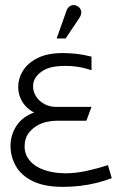

<svg xmlns="http://www.w3.org/2000/svg" viewBox="-20 -718 480 749"><path d="M337 -444V-497Q306 -505 278 -508Q250 -511 225 -511Q165 -511 126.5 -491.5Q88 -472 69.5 -442Q51 -412 51 -379Q51 -358 58.5 -338.5Q66 -319 80 -304Q94 -289 113 -279Q68 -263 44.5 -227.5Q21 -192 21 -149Q21 -107 42 -70Q63 -33 108.5 -11Q154 11 226 11Q259 11 293 7Q327 3 358.5 -5Q390 -13 416 -23L401 -74Q380 -67 359.5 -61.5Q339 -56 318.5 -51.5Q298 -47 277.5 -44.5Q257 -42 237 -42Q190 -42 153.5 -54.5Q117 -67 96.5 -91Q76 -115 76 -146Q76 -176 89 -195Q102 -214 121.5 -226Q141 -238 162 -242.5Q183 -247 200 -247H317L337 -301H199Q174 -301 153.5 -312Q133 -323 121 -341.5Q109 -360 109 -382Q109 -401 120 -417Q131 -433 151.5 -444.5Q172 -456 200 -459Q218 -461 238 -461Q258 -461 282.5 -457.5Q307 -454 337 -444ZM289 -647Q295 -655 296.5 -664Q298 -673 294.5 -681Q291 -689 282 -694Q273 -699 264.5 -698Q256 -697 249 -691Q242 -685 239 -675L201 -568H236Z"/></svg>

Font: AdventPro_ExpandedRegular
Style: ExpandedRegular
Weight: 400
Width: 7
Designer: VivaRado, Andreas Kalpakidis
Foundry: VivaRado, Andreas Kalpakidis
Version: Version 3.000